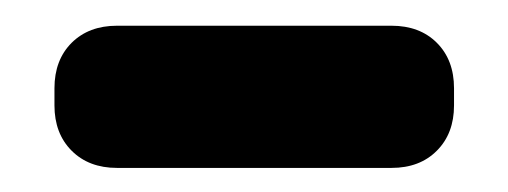

<svg xmlns="http://www.w3.org/2000/svg" viewBox="-20 43 405 153"><path d="M23.4 127V113.3Q23.4 90.8 37.1 77.1Q50.8 63.5 73.2 63.5H292Q314.5 63.5 328.1 77.1Q341.8 90.8 341.8 113.3V127Q341.8 149.4 328.1 163.1Q314.5 176.8 292 176.8H73.2Q50.8 176.8 37.1 163.1Q23.4 149.4 23.4 127Z"/></svg>

Font: Fz Anton Round
Style: Regular
Weight: 400
Designer: Vernon Adams
Foundry: Vernon Adams
Version: Version 2.0 Mod + VH boi FontZin